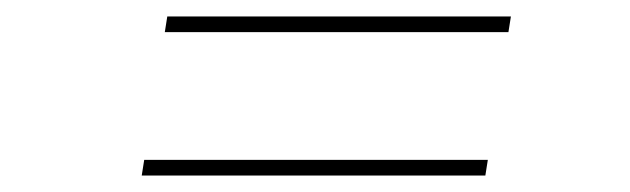

<svg xmlns="http://www.w3.org/2000/svg" viewBox="-20 -465 764 233"><path d="M600 -445 597 -426H180L183 -445ZM572 -271 569 -252H152L155 -271Z"/></svg>

Font: Bitter Thin
Style: Italic
Weight: 100
Italic angle: -9°
Designer: Sol Matas, and Bitter project Authors
Foundry: Sol Matas
Version: Version 2.002